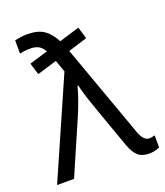

<svg xmlns="http://www.w3.org/2000/svg" viewBox="-148 -862 832 968"><g transform="rotate(-20 268.0 -378.0)"><path d="M-6 0 225 -526 202 -590 96 -558 77 -621 176 -651Q162 -675 145 -684Q128 -693 101 -693Q83 -693 69.5 -691Q56 -689 45 -687V-758Q59 -761 76 -763.5Q93 -766 111 -766Q168 -766 200.5 -744Q233 -722 257 -676L366 -709L385 -646L283 -614L462 -116Q481 -62 512 -62Q520 -62 528.5 -64Q537 -66 542 -67V-2Q531 3 516.5 6.5Q502 10 485 10Q448 10 426.5 -8.5Q405 -27 389 -71L316 -276Q308 -300 297.5 -329.5Q287 -359 278.5 -387.5Q270 -416 266 -435H262Q253 -400 238.5 -360Q224 -320 207 -281L85 0Z"/></g></svg>

Font: Noto Sans Historical
Style: Regular
Weight: 400
Designer: Monotype Design Team
Foundry: Monotype Imaging Inc.
Version: Version 2.013; ttfautohint (v1.8.4.7-5d5b)